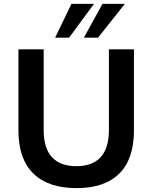

<svg xmlns="http://www.w3.org/2000/svg" viewBox="-20 -959 786 989"><path d="M374 10Q229 10 152 -65Q75 -140 75 -287V-705H205V-289Q205 -195 248 -149Q291 -103 374 -103Q456 -103 498.5 -149.5Q541 -196 541 -289V-705H670V-287Q670 -140 594.5 -65Q519 10 374 10ZM264 -765 348 -939H464L336 -765ZM412 -765 508 -939H623L485 -765Z"/></svg>

Font: Nunito Sans 11pt
Style: Bold
Weight: 700
Version: Version 3.101;gftools[0.9.27]